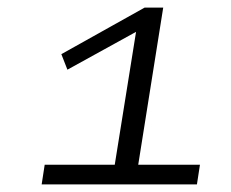

<svg xmlns="http://www.w3.org/2000/svg" viewBox="-20 -725 610 507"><path d="M90 -238 98 -290H283L342 -658L363 -654L158 -541L142 -582L362 -705H411L345 -290H508L500 -238Z"/></svg>

Font: Nunito Sans 7pt Expanded Light
Style: Italic
Weight: 300
Width: 7
Italic angle: -9°
Designer: Vernon Adams
Foundry: Vernon Adams
Version: Version 3.101;gftools[0.9.27]